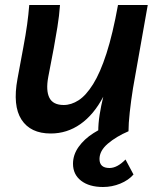

<svg xmlns="http://www.w3.org/2000/svg" viewBox="-20 -525 631 768"><path d="M183 9Q102 9 66 -46.5Q30 -102 50 -210L73 -334Q83 -387 88.5 -427Q94 -467 97 -505H220Q217 -462 209.5 -416Q202 -370 195 -332L173 -217Q163 -163 177.5 -134Q192 -105 235 -105Q265 -105 294.5 -124Q324 -143 352.5 -188.5Q381 -234 406 -311.5Q431 -389 452 -505H571L512 -172Q504 -122 499 -76Q494 -30 494 0H373Q373 -31 378.5 -66Q384 -101 393 -138Q355 -66 301.5 -28.5Q248 9 183 9ZM392 223Q337 223 304.5 198Q272 173 272 130Q272 94 294.5 62.5Q317 31 354 7.5Q391 -16 434 -30L494 0Q445 21 411.5 49.5Q378 78 378 111Q378 147 418 147Q449 147 482 113L514 173Q494 196 461 209.5Q428 223 392 223Z"/></svg>

Font: Livvic SemiBold
Style: Italic
Weight: 600
Italic angle: -10°
Designer: Jacques Le Bailly, Baron von Fonthausen
Version: Version 1.001; ttfautohint (v1.8.2)